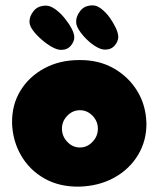

<svg xmlns="http://www.w3.org/2000/svg" viewBox="-20 -695 591 716"><path d="M275 1Q201 2 145.5 -29.5Q90 -61 58.5 -115.5Q27 -170 25 -236Q24 -304 56 -356.5Q88 -409 145 -440Q202 -471 275 -471Q347 -472 402.5 -441Q458 -410 491 -357Q524 -304 526 -236Q527 -171 495 -117.5Q463 -64 406 -32.5Q349 -1 275 1ZM278 -145Q305 -145 325 -166Q345 -187 345 -215Q345 -243 325 -263.5Q305 -284 278 -284Q251 -284 231 -263.5Q211 -243 211 -215Q211 -187 231 -166Q251 -145 278 -145ZM372 -510Q357 -510 339 -520.5Q321 -531 304 -547.5Q287 -564 275.5 -581.5Q264 -599 264 -613Q263 -633 279 -654Q295 -675 326 -675Q341 -675 358 -662Q375 -649 389 -629.5Q403 -610 412 -590.5Q421 -571 421 -557Q421 -541 408 -525.5Q395 -510 372 -510ZM208 -509Q193 -509 173.5 -520Q154 -531 135 -547.5Q116 -564 103 -581.5Q90 -599 90 -613Q89 -633 105 -653.5Q121 -674 152 -674Q167 -674 185.5 -661Q204 -648 220 -628.5Q236 -609 246.5 -589.5Q257 -570 257 -556Q257 -540 244 -524.5Q231 -509 208 -509Z"/></svg>

Font: Cherry Bomb One
Style: Regular
Weight: 400
Designer: satsuyako
Foundry: satsuyako
Version: Version 4.100; ttfautohint (v1.8.3)